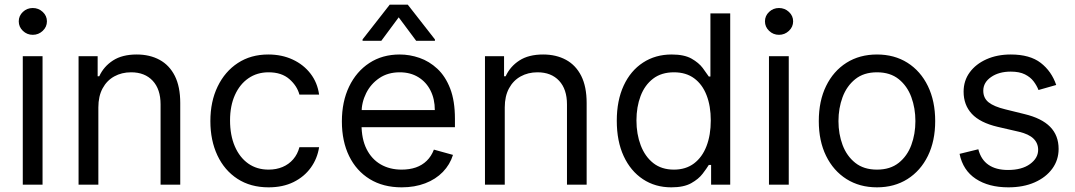

<svg xmlns="http://www.w3.org/2000/svg" viewBox="-20 -784 4563 815"><path d="M76.7 0V-545.4H160.6V0ZM119.1 -636.2Q94.7 -636.2 77.1 -653.1Q59.6 -669.9 59.6 -693.4Q59.6 -716.8 77.1 -733.4Q94.7 -750 119.1 -750Q143.6 -750 161.4 -733.4Q179.2 -716.8 179.2 -693.4Q179.2 -669.9 161.4 -653.1Q143.6 -636.2 119.1 -636.2Z M397.5 -328.1V0H313.5V-545.4H394.5V-460.4H401.4Q420.4 -502 459.7 -527.3Q499 -552.7 560.5 -552.7Q615.7 -552.7 657.5 -530Q699.2 -507.3 722.2 -461.7Q745.1 -416 745.1 -346.7V0H661.6V-340.8Q661.6 -405.3 628.2 -441.2Q594.7 -477.1 536.6 -477.1Q496.6 -477.1 465.1 -459.7Q433.6 -442.4 415.5 -408.9Q397.5 -375.5 397.5 -328.1Z M1120.1 11.2Q1043.5 11.2 988 -24.9Q932.6 -61 902.8 -124.5Q873 -188 873 -270Q873 -353 903.8 -416.7Q934.6 -480.5 989.7 -516.6Q1044.9 -552.7 1118.7 -552.7Q1176.3 -552.7 1222.4 -531.2Q1268.6 -509.8 1298.1 -471.4Q1327.6 -433.1 1334.5 -382.3H1251Q1241.2 -419.4 1208.3 -448.2Q1175.3 -477.1 1120.1 -477.1Q1071.3 -477.1 1034.4 -451.7Q997.6 -426.3 977.1 -380.4Q956.5 -334.5 956.5 -272.9Q956.5 -210 976.8 -162.8Q997.1 -115.7 1033.7 -89.8Q1070.3 -64 1120.1 -64Q1152.8 -64 1179.4 -75.2Q1206.1 -86.4 1224.6 -107.9Q1243.2 -129.4 1251 -159.2H1334.5Q1327.1 -110.8 1299.3 -72.3Q1271.5 -33.7 1226.1 -11.2Q1180.7 11.2 1120.1 11.2Z M1685.1 11.2Q1606.4 11.2 1549.6 -23.7Q1492.7 -58.6 1461.9 -121.6Q1431.2 -184.6 1431.2 -268.6Q1431.2 -352.5 1461.9 -416.5Q1492.7 -480.5 1547.9 -516.6Q1603 -552.7 1676.8 -552.7Q1719.2 -552.7 1760.7 -538.3Q1802.2 -523.9 1836.4 -492.2Q1870.6 -460.4 1890.9 -408.2Q1911.1 -356 1911.1 -279.8V-244.1H1490.7V-316.9H1825.7Q1825.7 -363.3 1807.6 -399.4Q1789.6 -435.5 1755.9 -456.3Q1722.2 -477.1 1676.8 -477.1Q1626.5 -477.1 1590.1 -452.4Q1553.7 -427.7 1534.2 -388.4Q1514.6 -349.1 1514.6 -304.2V-255.9Q1514.6 -193.8 1536.1 -151.1Q1557.6 -108.4 1595.9 -86.2Q1634.3 -64 1685.1 -64Q1718.3 -64 1745.1 -73.2Q1772 -82.5 1791.5 -101.6Q1811 -120.6 1821.8 -148.9L1902.8 -126.5Q1890.1 -85.4 1859.9 -54.2Q1829.6 -22.9 1784.9 -5.9Q1740.2 11.2 1685.1 11.2ZM1746.6 -610.8 1672.4 -710.4 1598.6 -610.8H1519V-616.7L1634.3 -764.2H1710.9L1826.2 -616.7V-610.8Z M2122.6 -328.1V0H2038.6V-545.4H2119.6V-460.4H2126.5Q2145.5 -502 2184.8 -527.3Q2224.1 -552.7 2285.6 -552.7Q2340.8 -552.7 2382.6 -530Q2424.3 -507.3 2447.3 -461.7Q2470.2 -416 2470.2 -346.7V0H2386.7V-340.8Q2386.7 -405.3 2353.3 -441.2Q2319.8 -477.1 2261.7 -477.1Q2221.7 -477.1 2190.2 -459.7Q2158.7 -442.4 2140.6 -408.9Q2122.6 -375.5 2122.6 -328.1Z M2829.6 11.2Q2761.2 11.2 2709 -23.4Q2656.7 -58.1 2627.4 -121.3Q2598.1 -184.6 2598.1 -271.5Q2598.1 -357.4 2627.4 -420.7Q2656.7 -483.9 2709.5 -518.3Q2762.2 -552.7 2831.1 -552.7Q2884.3 -552.7 2915.3 -535.2Q2946.3 -517.6 2962.9 -495.4Q2979.5 -473.1 2988.8 -459H2995.6V-727.1H3079.6V0H2998.5V-84H2988.8Q2979.5 -68.8 2962.4 -46.4Q2945.3 -23.9 2913.8 -6.3Q2882.3 11.2 2829.6 11.2ZM2840.8 -64Q2891.1 -64 2926 -90.3Q2960.9 -116.7 2979 -163.8Q2997.1 -210.9 2997.1 -272.9Q2997.1 -334 2979.2 -379.9Q2961.4 -425.8 2926.8 -451.4Q2892.1 -477.1 2840.8 -477.1Q2787.6 -477.1 2752.2 -450Q2716.8 -422.9 2699.2 -376.5Q2681.6 -330.1 2681.6 -272.9Q2681.6 -214.8 2699.7 -167.2Q2717.8 -119.6 2752.9 -91.8Q2788.1 -64 2840.8 -64Z M3244.1 0V-545.4H3328.1V0ZM3286.6 -636.2Q3262.2 -636.2 3244.6 -653.1Q3227.1 -669.9 3227.1 -693.4Q3227.1 -716.8 3244.6 -733.4Q3262.2 -750 3286.6 -750Q3311 -750 3328.9 -733.4Q3346.7 -716.8 3346.7 -693.4Q3346.7 -669.9 3328.9 -653.1Q3311 -636.2 3286.6 -636.2Z M3702.6 11.2Q3628.9 11.2 3573.2 -23.9Q3517.6 -59.1 3486.6 -122.3Q3455.6 -185.5 3455.6 -270Q3455.6 -355.5 3486.6 -418.9Q3517.6 -482.4 3573.2 -517.6Q3628.9 -552.7 3702.6 -552.7Q3776.4 -552.7 3832 -517.6Q3887.7 -482.4 3918.7 -418.7Q3949.7 -355 3949.7 -270Q3949.7 -185.5 3918.7 -122.3Q3887.7 -59.1 3832 -23.9Q3776.4 11.2 3702.6 11.2ZM3702.6 -64Q3758.8 -64 3794.9 -92.8Q3831.1 -121.6 3848.4 -168.5Q3865.7 -215.3 3865.7 -270Q3865.7 -324.7 3848.4 -371.8Q3831.1 -418.9 3794.9 -448Q3758.8 -477.1 3702.6 -477.1Q3646.5 -477.1 3610.4 -448Q3574.2 -418.9 3556.6 -371.8Q3539.1 -324.7 3539.1 -270Q3539.1 -215.3 3556.6 -168.5Q3574.2 -121.6 3610.4 -92.8Q3646.5 -64 3702.6 -64Z M4463.4 -423.3 4388.2 -401.9Q4380.9 -420.9 4367.4 -438.7Q4354 -456.5 4330.6 -468.3Q4307.1 -480 4270.5 -480Q4220.2 -480 4187 -457Q4153.8 -434.1 4153.8 -398.9Q4153.8 -367.7 4176.5 -349.6Q4199.2 -331.5 4247.6 -319.8L4328.6 -299.8Q4401.9 -282.2 4437.7 -245.6Q4473.6 -209 4473.6 -151.9Q4473.6 -105 4446.8 -68.1Q4419.9 -31.2 4372.1 -10Q4324.2 11.2 4260.3 11.2Q4176.8 11.2 4122.1 -24.9Q4067.4 -61 4053.2 -130.9L4132.8 -150.4Q4144 -106.4 4175.8 -84.5Q4207.5 -62.5 4258.8 -62.5Q4317.4 -62.5 4352.1 -87.6Q4386.7 -112.8 4386.7 -147.9Q4386.7 -176.3 4366.9 -195.6Q4347.2 -214.8 4305.7 -224.6L4214.8 -245.6Q4140.1 -263.2 4105.2 -300.8Q4070.3 -338.4 4070.3 -395Q4070.3 -441.4 4096.2 -476.8Q4122.1 -512.2 4167.5 -532.5Q4212.9 -552.7 4270.5 -552.7Q4351.6 -552.7 4397.7 -517.1Q4443.8 -481.4 4463.4 -423.3Z"/></svg>

Font: Sahel VF Regular
Style: Regular
Weight: 400
Foundry: Saber Rastikerdar (saber.rastikerdar@gmail.com)
Version: Version 3.4.0